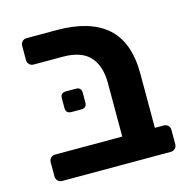

<svg xmlns="http://www.w3.org/2000/svg" viewBox="-89 -658 737 745"><g transform="rotate(-15 279.5 -285.5)"><path d="M71 0Q61 0 54 -7Q47 -14 47 -24V-82Q47 -92 54 -99Q61 -106 71 -106H341V-321Q341 -390 307 -427.5Q273 -465 198 -465H81Q71 -465 64 -472Q57 -479 57 -489V-547Q57 -557 64 -564Q71 -571 81 -571H203Q335 -571 403.5 -511Q472 -451 472 -323V-106H508Q518 -106 525 -99Q532 -92 532 -82V-24Q532 -14 525 -7Q518 0 508 0ZM175 -249Q153 -249 153 -271V-310Q153 -332 175 -332H215Q237 -332 237 -310V-271Q237 -249 215 -249Z"/></g></svg>

Font: Rubik Medium
Style: Regular
Weight: 500
Designer: Hubert and Fischer
Foundry: Hubert and Fischer
Version: Version 2.300; ttfautohint (v1.8.4.7-5d5b);gftools[0.9.30]